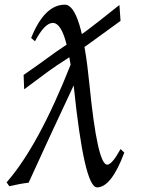

<svg xmlns="http://www.w3.org/2000/svg" viewBox="-20 -790 602 822"><path d="M395.5 12.2Q340.3 12.2 295.4 -424.3Q196.3 -213.9 102.5 -7.8Q66.9 -3.9 20 7.3L8.3 -9.3Q145 -165.5 282.2 -512.7Q255.4 -691.9 206.1 -691.9Q171.4 -691.9 129.9 -613.3L113.3 -627.4Q170.4 -770 257.8 -770Q329.1 -770 363 -427.5Q397 -85 439 -85Q459.5 -85 496.1 -151.9L512.2 -136.7Q456.5 12.2 395.5 12.2ZM83.5 -407.7 81.1 -469.2Q150.4 -517.1 183.1 -541.5Q215.8 -565.9 266.1 -599.4Q316.4 -632.8 355.5 -662.1Q394.5 -691.4 491.2 -768.6L496.1 -700.7Q417.5 -644 368.4 -607.9Q319.3 -571.8 269 -539.8Q218.8 -507.8 184.8 -482.9Q150.9 -458 83.5 -407.7Z"/></svg>

Font: Kelvinch
Style: Italic
Weight: 400
Italic angle: -10°
Designer: Paul James Miller
Foundry: High-Logic / Made with FontCreator
Version: Version 3.40;July 22, 2017;FontCreator 11.0.0.2388 64-bit